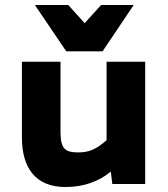

<svg xmlns="http://www.w3.org/2000/svg" viewBox="-20 -739 676 771"><path d="M243 12C319 12 379 -12 425 -50L431 0H563V-491H408V-176C366 -139 337 -127 294 -127C244 -127 223 -139 223 -209V-491H68V-187C68 -68 120 12 243 12ZM392 -533 517 -719H386L320 -646L254 -719H120L246 -533Z"/></svg>

Font: Falling Sky
Style: ExBd
Weight: 400
Designer: Paul D. Hunt
Foundry: Adobe Systems Incorporated
Version: Version 1.02